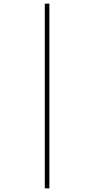

<svg xmlns="http://www.w3.org/2000/svg" viewBox="-20 -782 517 1050"><path d="M225 -762V248H250V-762Z"/></svg>

Font: Noto Sans Lao SemiCondensed Thin
Style: Regular
Weight: 100
Width: 4
Designer: Monotype Design Team
Foundry: Monotype Imaging Inc.
Version: Version 2.003